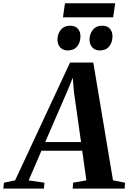

<svg xmlns="http://www.w3.org/2000/svg" viewBox="-96 -1116 760 1136"><path d="M-76 0 -73 -35 -6.5 -49 318.5 -746H456L572.5 -49.5L644 -35L641.5 0H334L336.5 -35L415 -49L390.5 -224H149L73.5 -48.5L167 -35L163.5 0ZM171.5 -275.5H383.5L341.5 -572L334.5 -656L306 -585.5ZM304 -817.5Q277 -817.5 260.2 -835.8Q243.5 -854 244 -882Q244.5 -917.5 264.8 -940.8Q285 -964 318 -964Q349.5 -964 365 -945.8Q380.5 -927.5 380 -901Q380 -865.5 360.5 -841.5Q341 -817.5 304 -817.5ZM493.5 -817.5Q466.5 -817.5 450 -835.8Q433.5 -854 433.5 -882Q434.5 -917.5 454.5 -940.8Q474.5 -964 507.5 -964Q539 -964 554.5 -945.8Q570 -927.5 569.5 -901Q569.5 -865.5 550 -841.5Q530.5 -817.5 493.5 -817.5ZM288.5 -1096.5H585.5L573.5 -1013.5H276.5Z"/></svg>

Font: Merriweather 72pt
Style: Bold Italic
Weight: 700
Italic angle: -7.8°
Version: Version 2.101